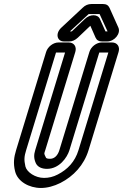

<svg xmlns="http://www.w3.org/2000/svg" viewBox="-20 -903 611 954"><path d="M370 -157C352.3 -99 315.6 -61 267 -36C244.3 -24 221.8 -19 198.8 -19C155.8 -19 113.4 -47 106.2 -76C98.6 -110 100.5 -126 110 -157L258.3 -642H303.3L155 -157C148 -134 147.5 -116 158.1 -92C167.3 -73 187.6 -64 213.6 -64C273.6 -64 313.4 -119 325 -157L473.3 -642H518.3ZM536.6 -692H485.6C459.6 -692 432.1 -671 424.2 -645L275 -157C267.1 -131 250.9 -114 228.9 -114C212.9 -114 208.8 -117 207.3 -122C197.4 -142 199.2 -138 205 -157L354.2 -645C362.1 -671 347.6 -692 321.6 -692H270.6C244.6 -692 217.1 -671 209.2 -645L60 -157C49.3 -122 45.1 -92 54.9 -52C67.3 -1 124.5 31 183.5 31C214.5 31 248.3 22 280.2 6C345.3 -27 397.4 -83 420 -157L569.2 -645C577.1 -671 562.6 -692 536.6 -692ZM401 -808 337.7 -748C336.7 -748 336.4 -747 336.4 -747H327.4L419.4 -832C420.4 -832 420.7 -833 420.7 -833H474.7C475.7 -833 475.4 -832 475.4 -832L514.4 -747H504.4C503.4 -747 503.7 -748 503.7 -748L476.3 -809C465.7 -833 427 -834 401 -808ZM428.9 -775 454.9 -716C460.9 -703 471.1 -697 487.1 -697H513.1C549.1 -697 581.3 -737 568.2 -766L524.2 -864C518.1 -877 508 -883 492 -883H434C418 -883 403.1 -877 390.2 -864L285.2 -766C253.3 -737 263.1 -697 298.1 -697H323.1C339.1 -697 352.9 -703 366.9 -716Z"/></svg>

Font: DIN Rundschrift
Style: EngKontKu
Weight: 400
Width: 3
Version: Version 1.027